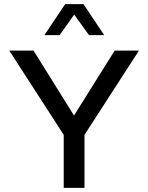

<svg xmlns="http://www.w3.org/2000/svg" viewBox="-20 -914 721 934"><path d="M290 0V-258L25 -668H143L340 -352L538 -668H656L391 -258V0ZM196 -743 297 -894H386L487 -743H413L341 -843L270 -743Z"/></svg>

Font: Gantari Medium
Style: Regular
Weight: 500
Designer: Anugrah Pasau
Foundry: Lafontype
Version: Version 1.000; ttfautohint (v1.8.4.7-5d5b)